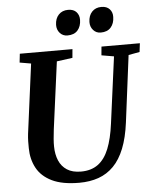

<svg xmlns="http://www.w3.org/2000/svg" viewBox="-63 -1018 875 1081"><g transform="rotate(-5 374.5 -478.0)"><path d="M680 -682.5 632 -306Q621 -220 596.8 -159.5Q572.5 -99 535.8 -61.8Q499 -24.5 450.2 -7.2Q401.5 10 341.5 10Q245.5 10 187 -18.5Q128.5 -47 101.8 -96.5Q75 -146 74.5 -208.5Q74 -227.5 74.5 -248Q75 -268.5 77.5 -290L129 -682.5L65 -693.5L70.5 -743H368L363.5 -694L274.5 -682L224 -302Q220.5 -273.5 218.5 -248.8Q216.5 -224 217 -205.5Q217.5 -161 232.2 -126.2Q247 -91.5 277.5 -71.8Q308 -52 356.5 -52Q414 -52 452.5 -80.2Q491 -108.5 513.8 -165Q536.5 -221.5 547.5 -306L597.5 -682L527.5 -694L532 -743H749L743 -694ZM347 -822Q321 -822 304.2 -840.8Q287.5 -859.5 288 -887Q289 -923 309.2 -944.2Q329.5 -965.5 362.5 -965.5Q393.5 -965.5 409.5 -947.8Q425.5 -930 425 -903.5Q424.5 -867 404.8 -844.5Q385 -822 347 -822ZM535 -822Q509.5 -822 492.8 -840.8Q476 -859.5 476.5 -887Q477.5 -923 497.5 -944.2Q517.5 -965.5 550.5 -965.5Q581 -965.5 597.2 -947.8Q613.5 -930 612.5 -903.5Q612 -867 592.2 -844.5Q572.5 -822 535 -822Z"/></g></svg>

Font: Merriweather Light 18pt
Style: Bold Italic
Weight: 700
Italic angle: -7.8°
Version: Version 2.101